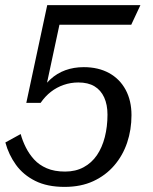

<svg xmlns="http://www.w3.org/2000/svg" viewBox="-20 -658 600 752"><path d="M233 74Q165 74 118 50.5Q71 27 42.5 -12.5Q14 -52 1 -100L61 -133Q68 -107 81 -81Q94 -55 113.5 -33.5Q133 -12 163 1Q193 14 235 14Q276 14 307.5 -3Q339 -20 359.5 -50Q380 -80 390.5 -121Q401 -162 401 -209Q401 -248 388 -276.5Q375 -305 350 -320Q325 -335 287 -335Q257 -335 229.5 -325.5Q202 -316 179.5 -298.5Q157 -281 139 -255H83L165 -638H530L494 -561H187L225 -618L155 -291L130 -286Q151 -323 177 -347Q203 -371 236 -383Q269 -395 308 -395Q365 -395 407 -372Q449 -349 472 -306.5Q495 -264 495 -207Q495 -150 478 -99.5Q461 -49 427.5 -10Q394 29 345.5 51.5Q297 74 233 74Z"/></svg>

Font: Roboto Serif
Style: Italic
Weight: 400
Italic angle: -10°
Designer: Greg Gazdowicz
Foundry: Commercial Type
Version: Version 1.008